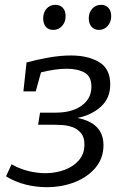

<svg xmlns="http://www.w3.org/2000/svg" viewBox="-20 -767 524 796"><path d="M174 9Q129 9 85.5 -2Q42 -13 5 -36L28 -86Q59 -68 95.5 -58.5Q132 -49 168 -49Q210 -49 247 -62.5Q284 -76 307 -102.5Q330 -129 330 -168Q330 -198 316 -215Q302 -232 281.5 -239.5Q261 -247 239.5 -248.5Q218 -250 203 -250H138L146 -300H211Q278 -300 318.5 -329Q359 -358 359 -408Q359 -450 330.5 -466Q302 -482 257 -482Q233 -482 205.5 -478Q178 -474 150 -467L128 -388H77L90 -508Q138 -521 185 -529Q232 -537 274 -537Q345 -537 391 -509.5Q437 -482 437 -417Q437 -360 398.5 -325Q360 -290 301 -278Q409 -257 409 -165Q409 -112 377 -73Q345 -34 291.5 -12.5Q238 9 174 9ZM201 -643Q181 -643 170 -656Q159 -669 159 -691Q159 -715 173 -731Q187 -747 210 -747Q229 -747 240.5 -734.5Q252 -722 252 -700Q252 -676 237.5 -659.5Q223 -643 201 -643ZM390 -643Q371 -643 359.5 -656Q348 -669 348 -691Q348 -715 362.5 -731Q377 -747 399 -747Q418 -747 429.5 -734.5Q441 -722 441 -700Q441 -676 426.5 -659.5Q412 -643 390 -643Z"/></svg>

Font: Bitter
Style: Italic
Weight: 400
Italic angle: -9°
Designer: Sol Matas, and Bitter project Authors
Foundry: Sol Matas
Version: Version 2.001